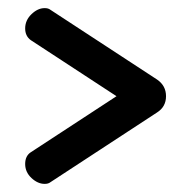

<svg xmlns="http://www.w3.org/2000/svg" viewBox="-20 -514 450 473"><path d="M367 -237 104 -65Q99 -61 90 -61Q73 -61 57.5 -75.5Q42 -90 42 -110Q42 -130 56 -139L267 -277L56 -415Q42 -425 42 -444Q42 -464 57.5 -479Q73 -494 90 -494Q99 -494 104 -490L367 -318Q389 -303 389 -277Q389 -251 367 -237Z"/></svg>

Font: Dosis
Style: SemiBold
Weight: 600
Designer: Edgar Tolentino, Pablo Impallari, Igino Marini
Foundry: Edgar Tolentino, Pablo Impallari, Igino Marini
Version: Version 1.007